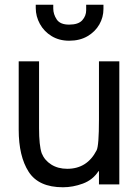

<svg xmlns="http://www.w3.org/2000/svg" viewBox="-20 -779 588 811"><path d="M484 -520V0H398V-56H396Q372 -19 330 -3.5Q288 12 246 12Q143 12 101 -53.5Q59 -119 59 -231V-520H145V-237Q145 -165 156 -132Q168 -102 196.5 -84Q225 -66 264 -66Q348 -66 388 -144Q398 -163 398 -274V-520ZM272 -607Q230 -607 198 -626.5Q166 -646 148.5 -678Q131 -710 131 -745V-759H205V-743Q205 -719 219.5 -697Q234 -675 272 -675Q311 -675 327.5 -693.5Q344 -712 344 -736V-759H417V-741Q417 -706 399.5 -675.5Q382 -645 349.5 -626Q317 -607 272 -607Z"/></svg>

Font: Liter
Style: Regular
Weight: 400
Designer: Anton Skugarov
Foundry: skugi
Version: Version 1.004; ttfautohint (v1.8.4.7-5d5b)